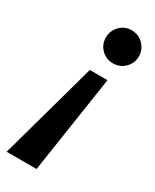

<svg xmlns="http://www.w3.org/2000/svg" viewBox="-245 -502 647 801"><g transform="rotate(30 79.0 -102.0)"><path d="M69 -221H154L83 248H-61ZM82 -316Q59 -339 59 -372Q59 -405 82 -428.5Q105 -452 138 -452Q171 -452 194.5 -428.5Q218 -405 218 -372Q218 -339 194.5 -316Q171 -293 138 -293Q105 -293 82 -316Z"/></g></svg>

Font: Lobster 1.4
Style: Regular
Weight: 400
Designer: Pablo Impallari
Foundry: Pablo Impallari. www.impallari.com
Version: Version 1.4